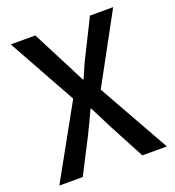

<svg xmlns="http://www.w3.org/2000/svg" viewBox="-134 -842 863 948"><g transform="rotate(-20 298.0 -368.5)"><path d="M16 0H139L233 -183C251 -221 270 -258 290 -303H294C317 -258 336 -221 355 -183L452 0H581L370 -375L567 -737H445L359 -564C341 -530 327 -497 308 -452H304C281 -497 265 -530 247 -564L158 -737H29L227 -380Z"/></g></svg>

Font: Noto Sans CJK SC Medium
Style: Regular
Weight: 500
Designer: Ryoko NISHIZUKA 西塚涼子 (kana, bopomofo & ideographs); Paul D. Hunt (Latin, Greek & Cyrillic); Sandoll Communications 산돌커뮤니
Foundry: Adobe
Version: Version 2.004;hotconv 1.0.118;makeotfexe 2.5.65603